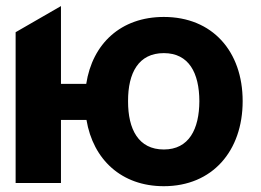

<svg xmlns="http://www.w3.org/2000/svg" viewBox="-20 -609 870 639"><path d="M32 0H182.9V-209.9H267.8C289.8 -78.1 384.2 10.7 525.2 10.7C687.1 10.7 787.6 -106.9 787.6 -272.4C787.6 -437.9 687.1 -552.6 525.2 -552.6C382.5 -552.6 287.6 -463.8 267 -329.9H182.9V-588.8L32 -501.8ZM406.2 -272.4C405.9 -366.5 441.1 -432.2 525.2 -432.2C609 -432.2 643.1 -365.8 643.5 -272.4C643.1 -179.3 609 -111.5 525.2 -111.5C441.1 -111.5 405.9 -178.3 406.2 -272.4Z"/></svg>

Font: Inter-Hewn
Style: Bold
Weight: 700
Designer: Rasmus Andersson
Foundry: rsms
Version: Version 3.012;git-f93a4a705